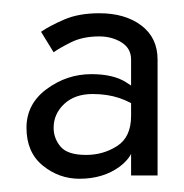

<svg xmlns="http://www.w3.org/2000/svg" viewBox="-20 -725 278 290"><path d="M61 -532Q61 -553 77 -568Q93 -583 120 -583Q142 -583 160 -577Q178 -571 194 -559V-583Q189 -589 170 -601Q151 -613 118 -613Q81 -613 50.5 -590.5Q20 -568 20 -532Q20 -495 44.5 -475Q69 -455 100 -455Q136 -455 161 -473.5Q186 -492 186 -525L178 -550Q178 -518 157 -504.5Q136 -491 110 -491Q82 -491 71.5 -503.5Q61 -516 61 -532ZM61 -646Q69 -652 87 -661Q105 -670 130 -670Q149 -670 163.5 -661Q178 -652 178 -635V-460H218V-635Q218 -668 193.5 -686.5Q169 -705 130 -705Q99 -705 77 -695.5Q55 -686 42 -677Z"/></svg>

Font: Jost* Book
Style: Regular
Weight: 400
Version: Version 3.000